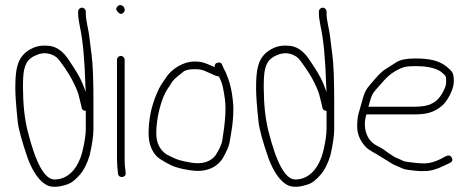

<svg xmlns="http://www.w3.org/2000/svg" viewBox="-20 -694 1846 752"><path d="M301 -664C293.1 -664 286 -656.9 286 -649V-640C286 -629.3 288.3 -612.3 293 -589C304.3 -537.9 311.5 -461.6 314.5 -360C314.8 -348.7 315.3 -340 316 -334C314 -338.7 310.2 -348.2 304.7 -362.8C291.6 -396.7 271.5 -425.8 252 -455C227.4 -495 197.7 -515 163 -515C133.1 -517.5 105.8 -508.8 81 -489C45.9 -458.9 40 -417.7 40 -347.6C40 -320.6 43.2 -277.2 49.5 -217.1C52.6 -188.5 65.7 -140.5 89 -73C109.4 -19.3 134.1 15.4 163 31C183 41 210.9 39.7 246.5 27.1C259.6 22.5 274.4 10.9 290.9 -7.6C307.5 -26.1 320.8 -51.9 331 -85C341 -128.3 346 -163 346 -189V-293C346 -380.3 343.7 -441.7 339 -477C334.3 -512.3 331.2 -537.7 329.5 -553C326.7 -578.9 316 -614.1 316 -640V-649C316 -656.9 308.9 -664 301 -664ZM316 -260V-189C316 -148.9 300 -83.9 293 -71C278.7 -33.7 246.8 9 193.5 9C155 9 119.8 -54.7 88 -182C76 -230 70 -287.1 70 -353.2C70 -407.7 72.8 -444.9 100.5 -466C112.8 -475.4 119 -476.4 132 -482C156.4 -489 179 -485.2 199.9 -470.7C213.2 -461.5 252.4 -401.2 260 -386C269 -368.1 283.3 -342.3 289.3 -316.2C293.1 -299.4 296 -287.7 298 -281L300 -271C302 -263.7 307.3 -260 316 -260Z M438.2 -460V-70C438.2 -61.3 438.6 -52.4 439.4 -43.2L442.2 -13C445.3 6.1 475.3 1.7 472.2 -17L471.2 -27C469.2 -37 468.2 -51.3 468.2 -70V-460C468.2 -467.9 461.1 -475 453.2 -475C445.2 -475 438.2 -467.9 438.2 -460ZM440.9 -669.7C433.7 -662.6 433.5 -655.7 440.2 -649C448.2 -638.3 456 -636.8 463.7 -644.5C478.9 -659.7 455.4 -684.2 440.9 -669.7Z M838 -394C838.7 -392 841.4 -385.6 846.3 -374.8C851.2 -364 856 -340.8 861 -305.1C865.9 -269.5 862.4 -215.6 850.6 -143.5C848.4 -129.8 840.5 -112 827 -90C807.8 -59.8 770.8 -48.9 725.6 -57.5C689.6 -64.3 676.5 -65.5 631 -90C605 -108.2 592 -135.8 592 -172.7C592 -234.3 613 -312.9 636.5 -346C642.2 -354 648 -363 654 -373C667.6 -391.2 680 -397.1 696 -411.5C704.3 -419.2 719.1 -423 740.4 -423C764 -423 771.3 -422.2 799.5 -408.5C818.5 -399.5 831.3 -394.7 838 -394ZM821 -431C817 -433 811.7 -435.3 805 -438C782 -447.2 773.5 -453 740.4 -453C698.5 -453 652.2 -424.3 630 -390L611 -361.5C605 -352.5 599 -340.3 593 -325C572.3 -276.8 562 -225.4 562 -171C562 -135.8 571.8 -106.8 591.5 -84C599 -75.4 617.8 -63.3 647.9 -47.8C659.8 -41.7 677.5 -36.4 697.2 -32L722.4 -27.5C779.2 -17.6 827 -33.4 853 -75C867.9 -101.1 876.6 -121.6 879.2 -136.5C886.7 -180.6 894 -213.5 894 -275C891.1 -325 882.7 -366 869 -398C865.5 -406.2 863.7 -413.8 859 -420L850 -440C847 -449 839.7 -451.4 828 -447C822.7 -445 820.3 -439.7 821 -431Z M1244 -664C1236.1 -664 1229 -656.9 1229 -649V-640C1229 -629.3 1231.3 -612.3 1236 -589C1247.3 -537.9 1254.5 -461.6 1257.5 -360C1257.8 -348.7 1258.3 -340 1259 -334C1257 -338.7 1253.2 -348.2 1247.7 -362.8C1234.6 -396.7 1214.5 -425.8 1195 -455C1170.4 -495 1140.7 -515 1106 -515C1076.1 -517.5 1048.8 -508.8 1024 -489C988.9 -458.9 983 -417.7 983 -347.6C983 -320.6 986.2 -277.2 992.5 -217.1C995.6 -188.5 1008.7 -140.5 1032 -73C1052.4 -19.3 1077.1 15.4 1106 31C1126 41 1153.9 39.7 1189.5 27.1C1202.6 22.5 1217.4 10.9 1233.9 -7.6C1250.5 -26.1 1263.8 -51.9 1274 -85C1284 -128.3 1289 -163 1289 -189V-293C1289 -380.3 1286.7 -441.7 1282 -477C1277.3 -512.3 1274.2 -537.7 1272.5 -553C1269.7 -578.9 1259 -614.1 1259 -640V-649C1259 -656.9 1251.9 -664 1244 -664ZM1259 -260V-189C1259 -148.9 1243 -83.9 1236 -71C1221.7 -33.7 1189.8 9 1136.5 9C1098 9 1062.8 -54.7 1031 -182C1019 -230 1013 -287.1 1013 -353.2C1013 -407.7 1015.8 -444.9 1043.5 -466C1055.8 -475.4 1062 -476.4 1075 -482C1099.4 -489 1122 -485.2 1142.9 -470.7C1156.2 -461.5 1195.4 -401.2 1203 -386C1212 -368.1 1226.3 -342.3 1232.3 -316.2C1236.1 -299.4 1239 -287.7 1241 -281L1243 -271C1245 -263.7 1250.3 -260 1259 -260Z M1423 -276C1428.2 -294 1431.8 -310.8 1439.6 -325.8C1443.4 -333 1456.2 -348.4 1478 -372C1500.1 -398.4 1525.7 -417.8 1559 -430C1568.1 -433.3 1584.9 -435 1609.4 -435C1641.4 -435 1687.3 -430.6 1711.4 -409.5C1726.2 -396.5 1727.4 -397.7 1727.4 -374C1727.4 -364 1725.1 -354.3 1720.4 -345C1707 -315.5 1690.3 -296.5 1670.4 -288C1656.4 -280 1632.3 -276 1603 -276ZM1415 -246H1603C1645.5 -246 1676.1 -250.8 1711.3 -279.7C1729.9 -295 1757.4 -341.8 1757.4 -373.7C1757.4 -407.2 1753.7 -412.1 1732.4 -430.5C1699.9 -458.5 1658.3 -465 1605.4 -465C1571.9 -465 1547.4 -460 1532.1 -450.1C1520.7 -442.7 1509.4 -435.4 1498 -428.2C1472.8 -415.3 1449.5 -385.2 1432.5 -366C1412.8 -343.7 1406.1 -329.4 1396.3 -291.5C1386.2 -252.3 1379 -243.6 1379 -199C1379 -170.4 1389.3 -144.5 1409.8 -121.5C1426.1 -103.2 1447.4 -96.2 1466 -83.5C1480.8 -73.4 1495 -66.4 1508.3 -57.1C1519.7 -48.6 1544.2 -40.4 1557.1 -33.8C1563.9 -30.3 1585.6 -27.1 1622.2 -24H1643.4C1666.1 -24 1692.1 -31.3 1721.4 -46L1742.4 -56C1751.9 -60.8 1754.3 -67.6 1749.4 -76.5C1741.3 -91.4 1729.3 -84.5 1707.4 -72C1683.4 -60 1661.7 -54 1642.2 -54C1616.8 -54 1593.6 -57.9 1575 -60C1557.4 -62 1557.3 -66.1 1536.7 -73.9C1524.4 -78.5 1507.1 -90.3 1481 -109.5C1473.7 -114.5 1466.3 -118.7 1459 -122C1427.3 -136.4 1409 -168.2 1409 -207.5C1409 -226.7 1412.5 -233.5 1415 -246Z"/></svg>

Font: MewTooHand
Style: Condensed
Weight: 400
Designer: Mew Too, Robert Jablonski
Version: Version 0.77